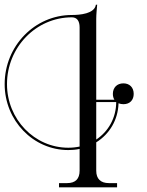

<svg xmlns="http://www.w3.org/2000/svg" viewBox="-234 -800 626 820"><path d="M293 -444C265 -444 248 -425 248 -399C248 -389.1 250.4 -380.7 254.6 -374H177V-719C177 -739.1 180 -767.3 181 -780L175.5 -779.8C169.5 -741 107 -736 73 -736C-85.5 -736 -214.1 -603.7 -214.1 -440.7C-214.1 -285.2 -92.3 -159.1 57.7 -159.1C74.4 -159.1 90.6 -160.7 106 -163.9V-71C106 -36 88 -18 53 -18H18V0H266V-18H231C196 -18 177 -36 177 -71V-192.1C233.6 -227.4 270.3 -287.8 272.2 -359C278.4 -356.4 285.4 -355 293 -355C321 -355 337 -373 337 -399C337 -427 319 -444 293 -444ZM106 -174.1C90.6 -170.8 74.5 -169.1 57.7 -169.1C-86.8 -169.1 -204.1 -290.7 -204.1 -440.7C-204.1 -598.2 -79.9 -726 73 -726C94.5 -726 106 -711 106 -683ZM177 -364H262.3C262 -296.5 229.1 -238.7 177 -204Z"/></svg>

Font: FoglihtenNo04
Style: Regular
Weight: 500
Designer: gluk (gluksza@wp.pl)
Foundry: gluk (gluksza@wp.pl)
Version: Version 0.70